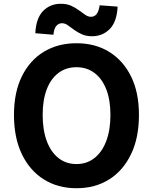

<svg xmlns="http://www.w3.org/2000/svg" viewBox="-20 -983 810 1017"><path d="M385 14Q287 14 212.5 -32.5Q138 -79 96 -166Q54 -253 54 -374Q54 -494 96 -579Q138 -664 212.5 -709Q287 -754 385 -754Q484 -754 558 -708.5Q632 -663 674 -578.5Q716 -494 716 -374Q716 -253 674 -166Q632 -79 558 -32.5Q484 14 385 14ZM385 -114Q440 -114 480.5 -146Q521 -178 543 -236.5Q565 -295 565 -374Q565 -453 543 -509.5Q521 -566 480.5 -596.5Q440 -627 385 -627Q330 -627 289.5 -596.5Q249 -566 227.5 -509.5Q206 -453 206 -374Q206 -295 227.5 -236.5Q249 -178 289.5 -146Q330 -114 385 -114ZM467 -791Q437 -791 413.5 -801.5Q390 -812 372 -825.5Q354 -839 339 -849.5Q324 -860 308 -860Q291 -860 278.5 -846Q266 -832 263 -799L167 -807Q171 -887 208.5 -925Q246 -963 302 -963Q334 -963 357 -952.5Q380 -942 398 -928.5Q416 -915 431.5 -904.5Q447 -894 462 -894Q480 -894 491.5 -908Q503 -922 508 -955L603 -948Q599 -867 561 -829Q523 -791 467 -791Z"/></svg>

Font: Noto Sans KR
Style: Bold
Weight: 700
Designer: Ryoko NISHIZUKA  (kana, bopomofo & ideographs); Paul D. Hunt (Latin, Greek & Cyrillic); Sandoll Communications , Soo-you
Foundry: Adobe
Version: Version 2.004-H2;hotconv 1.0.118;makeotfexe 2.5.65603